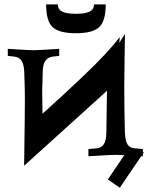

<svg xmlns="http://www.w3.org/2000/svg" viewBox="-20 -713 702 878"><path d="M638.2 -16.6 633.3 -9.3V1.5Q630.9 1 626 1L527.8 145.5L473.1 107.9L548.3 -3.4Q520.5 -4.9 508.8 -4.9Q486.8 -4.9 384.3 1.5V-31.2L421.9 -34.7H421.4Q443.8 -36.6 454.8 -53.5Q465.8 -70.3 466.3 -105.5Q468.8 -251 469.2 -297.9L90.3 44.9Q93.8 -195.3 93.8 -258.3Q93.8 -302.7 91.3 -369.6Q91.3 -411.6 80.8 -431.4Q70.3 -451.2 45.9 -454.1L15.6 -457.5V-489.7Q108.9 -483.4 133.3 -483.4Q157.2 -483.4 250.5 -489.7V-457.5L220.7 -454.1Q175.3 -448.7 175.3 -382.8Q175.3 -367.7 174.1 -338.1Q172.9 -308.6 172.9 -294.4Q172.9 -253.9 174.3 -192.9Q236.3 -249 272.5 -282.2Q308.6 -315.4 363.5 -367.7Q418.5 -419.9 459 -463.4Q499.5 -506.8 527.8 -543.5L525.4 -517.1L551.3 -557.6Q551.3 -522.5 549.8 -448.2Q548.3 -374 548.3 -324.2Q548.3 -211.9 550.8 -122.6Q550.8 -77.1 560.8 -56.9Q570.8 -36.6 596.2 -34.7Q599.6 -34.7 614.7 -33.2Q629.9 -31.7 633.3 -31.2V-17.1ZM409.7 -692.9H463.4Q463.4 -616.2 433.3 -588.6Q403.3 -561 327.1 -561Q251 -561 220.9 -588.6Q190.9 -616.2 190.9 -692.9H244.6Q244.6 -668.9 265.4 -659.4Q286.1 -649.9 327.1 -649.9Q368.2 -649.9 388.9 -659.4Q409.7 -668.9 409.7 -692.9Z"/></svg>

Font: Flanker
Style: Bold
Weight: 700
Designer: Flanker
Foundry: Flanker
Version: Version 2.021